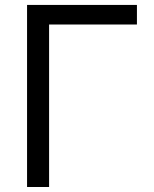

<svg xmlns="http://www.w3.org/2000/svg" viewBox="-20 -747 615 767"><path d="M176.1 0H88.1V-727.3H527V-649.1H176.1Z"/></svg>

Font: Linik Sans
Style: Regular
Weight: 400
Designer: Rasmus Andersson (font), Marc Monis (original base), Kil Hyung-jin (Pretendard portions), Cristiano Sobral (main changes
Foundry: rsms
Version: Version 3.018;May 31, 2022;FontCreator 14.0.0.2814 64-bit; t